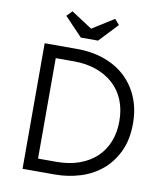

<svg xmlns="http://www.w3.org/2000/svg" viewBox="-96 -977 897 1054"><g transform="rotate(10 352.5 -449.5)"><path d="M102 0V-700H281Q368 -700 437.5 -674.5Q507 -649 555.5 -602.5Q604 -556 630 -492Q656 -428 656 -350Q656 -259 624.5 -193Q593 -127 541 -84Q489 -41 421.5 -20.5Q354 0 283 0ZM278 -70Q349 -70 405 -90Q461 -110 500 -146.5Q539 -183 559.5 -234.5Q580 -286 580 -349Q580 -415 558.5 -467Q537 -519 497 -555Q457 -591 401.5 -610.5Q346 -630 278 -630H176V-70ZM193 -869 222 -899 339 -823 460 -899 486 -869 388 -765H292Z"/></g></svg>

Font: Tilda Sans
Style: Regular
Weight: 400
Designer: ParaType Ltd
Foundry: ParaType Ltd
Version: Version 1.009